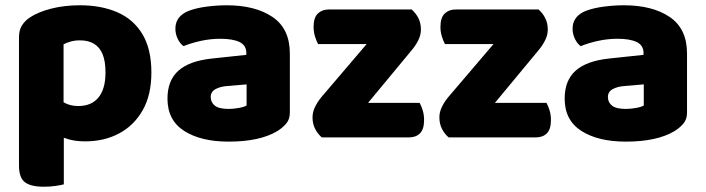

<svg xmlns="http://www.w3.org/2000/svg" viewBox="-20 -521 2677 728"><path d="M303 15Q375 15 431.5 -15Q488 -45 521 -103Q554 -161 554 -246Q554 -335 520 -391.5Q486 -448 425 -474.5Q364 -501 283 -501Q224 -501 175 -488.5Q126 -476 95 -456Q75 -443 63.5 -425Q52 -407 52 -380V-55H221V-353Q232 -359 248 -363.5Q264 -368 283 -368Q315 -368 336.5 -355Q358 -342 369 -315.5Q380 -289 380 -246Q380 -184 353.5 -151.5Q327 -119 277 -119Q249 -119 227 -130Q205 -141 188 -154V-12Q212 -1 239.5 7Q267 15 303 15ZM222 -96H52V107Q52 153 74.5 170Q97 187 146 187Q170 187 190.5 184Q211 181 222 178Z M847 -108Q864 -108 884.5 -111.5Q905 -115 915 -121V-201L843 -195Q815 -193 797 -183Q779 -173 779 -153Q779 -133 794.5 -120.5Q810 -108 847 -108ZM839 -501Q948 -501 1013.5 -456.5Q1079 -412 1079 -318V-94Q1079 -68 1064.5 -51.5Q1050 -35 1030 -23Q998 -4 952 6Q906 16 847 16Q742 16 678.5 -24.5Q615 -65 615 -147Q615 -216 656.5 -253Q698 -290 783 -299L914 -313V-320Q914 -349 888.5 -361.5Q863 -374 815 -374Q778 -374 741.5 -366Q705 -358 676 -346Q663 -355 654 -373.5Q645 -392 645 -412Q645 -460 696 -480Q725 -491 764.5 -496Q804 -501 839 -501Z M1267 0H1200Q1184 -14 1174.5 -33Q1165 -52 1165 -76Q1165 -96 1174.5 -115.5Q1184 -135 1198 -152L1482 -485H1541Q1557 -471 1566.5 -452Q1576 -433 1576 -409Q1576 -389 1566.5 -369.5Q1557 -350 1543 -333ZM1505 -485V-354H1186Q1180 -365 1174.5 -382.5Q1169 -400 1169 -419Q1169 -454 1185 -469.5Q1201 -485 1226 -485ZM1252 0V-131H1571Q1577 -121 1582.5 -103.5Q1588 -86 1588 -66Q1588 -31 1572.5 -15.5Q1557 0 1531 0Z M1748 0H1681Q1665 -14 1655.5 -33Q1646 -52 1646 -76Q1646 -96 1655.5 -115.5Q1665 -135 1679 -152L1963 -485H2022Q2038 -471 2047.5 -452Q2057 -433 2057 -409Q2057 -389 2047.5 -369.5Q2038 -350 2024 -333ZM1986 -485V-354H1667Q1661 -365 1655.5 -382.5Q1650 -400 1650 -419Q1650 -454 1666 -469.5Q1682 -485 1707 -485ZM1733 0V-131H2052Q2058 -121 2063.5 -103.5Q2069 -86 2069 -66Q2069 -31 2053.5 -15.5Q2038 0 2012 0Z M2353 -108Q2370 -108 2390.5 -111.5Q2411 -115 2421 -121V-201L2349 -195Q2321 -193 2303 -183Q2285 -173 2285 -153Q2285 -133 2300.5 -120.5Q2316 -108 2353 -108ZM2345 -501Q2454 -501 2519.5 -456.5Q2585 -412 2585 -318V-94Q2585 -68 2570.5 -51.5Q2556 -35 2536 -23Q2504 -4 2458 6Q2412 16 2353 16Q2248 16 2184.5 -24.5Q2121 -65 2121 -147Q2121 -216 2162.5 -253Q2204 -290 2289 -299L2420 -313V-320Q2420 -349 2394.5 -361.5Q2369 -374 2321 -374Q2284 -374 2247.5 -366Q2211 -358 2182 -346Q2169 -355 2160 -373.5Q2151 -392 2151 -412Q2151 -460 2202 -480Q2231 -491 2270.5 -496Q2310 -501 2345 -501Z"/></svg>

Font: Baloo Tamma 2 ExtraBold
Style: Regular
Weight: 800
Designer: Divya Kowshik, Shuchita Grover and Ek Type
Foundry: Ek Type
Version: Version 1.700